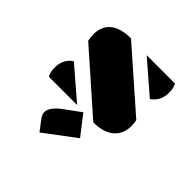

<svg xmlns="http://www.w3.org/2000/svg" viewBox="-192 -683 1133 1133"><g transform="rotate(45 374.5 -116.0)"><path d="M111.8 -310.5H115.2L472.7 4.9C596.7 4.9 647.5 -59.1 647.5 -138.2C647.5 -151.9 646 -172.4 642.6 -184.1L279.8 -502.9C150.4 -502.9 105.5 -440.9 105.5 -361.3C105.5 -349.6 108.4 -325.7 111.8 -310.5ZM415.5 -498 611.3 -328.6C645.5 -351.1 665.5 -385.3 665.5 -434.1C665.5 -455.6 663.1 -479.5 650.9 -498ZM97.7 0H107.9H333L136.7 -168.9C102.5 -146.5 83 -112.8 83 -64C83 -41.5 85 -20 97.7 0ZM225.6 160.2C223.6 175.3 229.5 192.4 242.7 209L290.5 271.5L483.9 126.5L389.2 4.4L289.6 77.1C249.5 106.4 228.5 136.7 225.6 160.2Z"/></g></svg>

Font: Plaster
Style: Regular
Weight: 400
Designer: Eben Sorkin
Foundry: Eben Sorkin
Version: Version 1.007